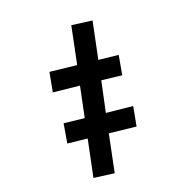

<svg xmlns="http://www.w3.org/2000/svg" viewBox="-196 -620 919 919"><g transform="rotate(-45 264.0 -160.0)"><path d="M66 164 -22 108 92 -45 6 -97 62 -178 151 -124 245 -250 130 -319 188 -400 305 -329 420 -484 508 -428 394 -275 480 -223 423 -142 335 -196 240 -70 356 -1 298 80 181 9Z"/></g></svg>

Font: Lode Term
Style: Bold Italic
Weight: 700
Italic angle: -11°
Monospace: yes
Designer: Belleve Invis
Foundry: Belleve Invis
Version: Version 29.2.0